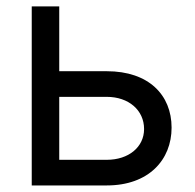

<svg xmlns="http://www.w3.org/2000/svg" viewBox="-20 -565 594 585"><path d="M305.4 -348H160.5V-545.5H76.7V0H305.4C433.2 0 502.8 -78.1 502.8 -176.1C502.8 -275.6 433.2 -348 305.4 -348ZM160.5 -78.1V-269.9H305.4C371.8 -269.9 419 -229.4 419 -171.9C419 -116.8 371.8 -78.1 305.4 -78.1Z"/></svg>

Font: Magic Ui Pro
Style: Regular
Weight: 400
Designer: Stefan Endress, Andreas Faust
Version: Version 1.000;FEAKit 1.0